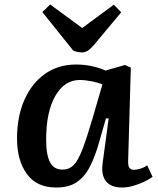

<svg xmlns="http://www.w3.org/2000/svg" viewBox="-20 -823 707 857"><path d="M552 -107Q551 -83 557.5 -74Q564 -65 579 -65Q589 -65 606 -70Q623 -75 637 -85L661 -34Q647 -23 624 -12Q601 -1 574.5 6.5Q548 14 524 14Q476 14 453.5 -13.5Q431 -41 438 -94L465 -294L453 -295L423 -190Q405 -126 382 -80.5Q359 -35 323.5 -10.5Q288 14 231 14Q143 14 99.5 -47Q56 -108 56 -204Q56 -304 89.5 -378.5Q123 -453 182 -494Q241 -535 319 -535Q358 -535 393 -527Q428 -519 451 -508L538 -533L564 -521ZM258 -66Q289 -66 309 -86.5Q329 -107 348.5 -158Q368 -209 395 -301L437 -446Q420 -454 390 -460Q360 -466 336 -466Q268 -466 227 -395Q186 -324 186 -200Q186 -131 203.5 -98.5Q221 -66 258 -66ZM169 -769 204 -803 347 -698 488 -802 521 -768 399 -622Q372 -589 347 -589Q327 -589 307 -597Z"/></svg>

Font: Literata 7pt SemiBold
Style: Italic
Weight: 600
Italic angle: -2°
Designer: Latin by Veronika Burian and Jose Scaglione. Greek by Irene Vlachou. Cyrillic by Vera Evstafieva
Foundry: TypeTogether
Version: Version 3.002